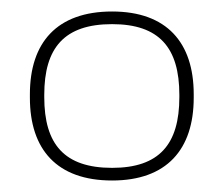

<svg xmlns="http://www.w3.org/2000/svg" viewBox="-20 -694 389 334"><path d="M32 -530V-524C32 -434 79 -380 175 -380C270 -380 317 -434 317 -524V-530C317 -620 270 -674 175 -674C79 -674 32 -620 32 -530ZM57 -525V-529C57 -611 92 -652 175 -652C257 -652 292 -611 292 -529V-525C292 -443 257 -402 175 -402C92 -402 57 -443 57 -525Z"/></svg>

Font: LT Wave Thin
Style: Regular
Weight: 100
Designer: Daniel Lyons
Version: Version 2.5 (Glyphs App)